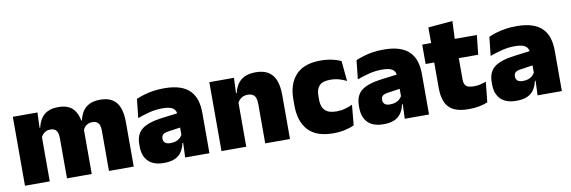

<svg xmlns="http://www.w3.org/2000/svg" viewBox="-48 -979 4019 1351"><g transform="rotate(-10 1961.0 -303.5)"><path d="M823 0H646V-288Q646 -310 640.8 -325.8Q635.5 -341.5 623 -350Q610.5 -358.5 588.5 -358.5Q571 -358.5 557.8 -352Q544.5 -345.5 535.2 -334.8Q526 -324 521 -310.5L505.5 -383.5H520.5Q528 -418 545 -445.2Q562 -472.5 592.8 -488.5Q623.5 -504.5 672 -504.5Q724 -504.5 757.2 -484Q790.5 -463.5 806.8 -422.2Q823 -381 823 -318.5ZM223 0H46V-492.5H222L216.5 -352.5L223 -348ZM523 0H346V-288Q346 -310 340.8 -325.8Q335.5 -341.5 323 -350Q310.5 -358.5 288.5 -358.5Q271 -358.5 257.8 -352Q244.5 -345.5 235.2 -334.8Q226 -324 221 -310.5L194 -383.5H222.5Q230 -418 246.8 -445.2Q263.5 -472.5 294 -488.5Q324.5 -504.5 372 -504.5Q440.5 -504.5 475.2 -469Q510 -433.5 518.5 -366.5Q519.5 -356.5 521.2 -341Q523 -325.5 523 -314Z M1364 0H1190.5L1195.5 -126L1192 -130.5V-283.5L1190.5 -301.5Q1190.5 -336 1168.2 -352.2Q1146 -368.5 1092.5 -368.5Q1044 -368.5 999.2 -357Q954.5 -345.5 913.5 -330.5L928 -465Q953 -476 983.5 -485.2Q1014 -494.5 1050 -500Q1086 -505.5 1126.5 -505.5Q1195 -505.5 1240.8 -489.8Q1286.5 -474 1313.5 -445.2Q1340.5 -416.5 1352.2 -377Q1364 -337.5 1364 -290ZM1038 12Q964 12 926.2 -25.8Q888.5 -63.5 888.5 -133V-145.5Q888.5 -219.5 933.8 -254.5Q979 -289.5 1078.5 -302L1204 -318L1214.5 -217L1108 -201.5Q1079 -197.5 1067.8 -187.8Q1056.5 -178 1056.5 -159V-157Q1056.5 -139.5 1068.2 -128.5Q1080 -117.5 1107.5 -117.5Q1130.5 -117.5 1147.2 -123.8Q1164 -130 1175.2 -140.5Q1186.5 -151 1193 -163.5L1218 -103.5H1189.5Q1182 -70 1165.8 -44Q1149.5 -18 1119 -3Q1088.5 12 1038 12Z M1939.5 0H1762.5V-283Q1762.5 -306.5 1756.8 -323.5Q1751 -340.5 1737 -349.5Q1723 -358.5 1699 -358.5Q1680.5 -358.5 1666 -352Q1651.5 -345.5 1641.2 -334.8Q1631 -324 1625 -310.5L1598 -383.5H1626.5Q1634 -418 1651.8 -445.2Q1669.5 -472.5 1701.2 -488.5Q1733 -504.5 1782.5 -504.5Q1836.5 -504.5 1871.2 -483.5Q1906 -462.5 1922.8 -420.2Q1939.5 -378 1939.5 -313.5ZM1627 0H1450V-492.5H1626L1620.5 -366L1627 -348Z M2247.5 13.5Q2127 13.5 2069 -49.5Q2011 -112.5 2011 -227V-269.5Q2011 -380.5 2069 -443.5Q2127 -506.5 2247 -506.5Q2276.5 -506.5 2303 -502.8Q2329.5 -499 2352 -492.2Q2374.5 -485.5 2392 -477L2406 -332.5Q2381.5 -345 2353 -353.2Q2324.5 -361.5 2289.5 -361.5Q2235.5 -361.5 2212.2 -337Q2189 -312.5 2189 -266.5V-234Q2189 -186 2214.5 -160.2Q2240 -134.5 2294.5 -134.5Q2328.5 -134.5 2356.2 -142Q2384 -149.5 2411 -162L2397.5 -17Q2370 -3.5 2331 5Q2292 13.5 2247.5 13.5Z M2933 0H2759.5L2764.5 -126L2761 -130.5V-283.5L2759.5 -301.5Q2759.5 -336 2737.2 -352.2Q2715 -368.5 2661.5 -368.5Q2613 -368.5 2568.2 -357Q2523.5 -345.5 2482.5 -330.5L2497 -465Q2522 -476 2552.5 -485.2Q2583 -494.5 2619 -500Q2655 -505.5 2695.5 -505.5Q2764 -505.5 2809.8 -489.8Q2855.5 -474 2882.5 -445.2Q2909.5 -416.5 2921.2 -377Q2933 -337.5 2933 -290ZM2607 12Q2533 12 2495.2 -25.8Q2457.5 -63.5 2457.5 -133V-145.5Q2457.5 -219.5 2502.8 -254.5Q2548 -289.5 2647.5 -302L2773 -318L2783.5 -217L2677 -201.5Q2648 -197.5 2636.8 -187.8Q2625.5 -178 2625.5 -159V-157Q2625.5 -139.5 2637.2 -128.5Q2649 -117.5 2676.5 -117.5Q2699.5 -117.5 2716.2 -123.8Q2733 -130 2744.2 -140.5Q2755.5 -151 2762 -163.5L2787 -103.5H2758.5Q2751 -70 2734.8 -44Q2718.5 -18 2688 -3Q2657.5 12 2607 12Z M3216 11.5Q3147.5 11.5 3107.2 -9.2Q3067 -30 3049.8 -71Q3032.5 -112 3032.5 -172V-436H3208V-202Q3208 -170 3222.5 -155.2Q3237 -140.5 3279.5 -140.5Q3302.5 -140.5 3325.2 -145.8Q3348 -151 3366.5 -158L3351.5 -13Q3325.5 -2 3291.5 4.8Q3257.5 11.5 3216 11.5ZM3346.5 -354H2971V-492.5H3361.5ZM3203 -480.5H3035L3034.5 -604L3209 -619.5Z M3882 0H3708.5L3713.5 -126L3710 -130.5V-283.5L3708.5 -301.5Q3708.5 -336 3686.2 -352.2Q3664 -368.5 3610.5 -368.5Q3562 -368.5 3517.2 -357Q3472.5 -345.5 3431.5 -330.5L3446 -465Q3471 -476 3501.5 -485.2Q3532 -494.5 3568 -500Q3604 -505.5 3644.5 -505.5Q3713 -505.5 3758.8 -489.8Q3804.5 -474 3831.5 -445.2Q3858.5 -416.5 3870.2 -377Q3882 -337.5 3882 -290ZM3556 12Q3482 12 3444.2 -25.8Q3406.5 -63.5 3406.5 -133V-145.5Q3406.5 -219.5 3451.8 -254.5Q3497 -289.5 3596.5 -302L3722 -318L3732.5 -217L3626 -201.5Q3597 -197.5 3585.8 -187.8Q3574.5 -178 3574.5 -159V-157Q3574.5 -139.5 3586.2 -128.5Q3598 -117.5 3625.5 -117.5Q3648.5 -117.5 3665.2 -123.8Q3682 -130 3693.2 -140.5Q3704.5 -151 3711 -163.5L3736 -103.5H3707.5Q3700 -70 3683.8 -44Q3667.5 -18 3637 -3Q3606.5 12 3556 12Z"/></g></svg>

Font: Anek Devanagari Medium ExtraBold
Style: Regular
Weight: 800
Version: Version 1.003